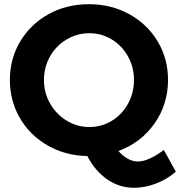

<svg xmlns="http://www.w3.org/2000/svg" viewBox="-20 -731 856 913"><path d="M816 85Q776 121 722.5 141.5Q669 162 618 162Q548 162 490.5 122.5Q433 83 395 11Q291 9 207 -39Q123 -87 75 -169Q27 -251 27 -351Q27 -452 76.5 -534.5Q126 -617 211.5 -664Q297 -711 403 -711Q508 -711 594 -664Q680 -617 729.5 -534.5Q779 -452 779 -351Q779 -235 714.5 -143.5Q650 -52 543 -13Q588 37 636 37Q661 37 693 22.5Q725 8 759 -18ZM405 -127Q463 -127 511.5 -156.5Q560 -186 588.5 -237.5Q617 -289 617 -351Q617 -412 588.5 -463Q560 -514 511.5 -543.5Q463 -573 405 -573Q347 -573 297 -543.5Q247 -514 218 -463Q189 -412 189 -351Q189 -289 218.5 -238Q248 -187 297.5 -157Q347 -127 405 -127Z"/></svg>

Font: Montserrat arm2 SemiBold
Style: Regular
Weight: 600
Designer: Julieta Ulanovsky
Foundry: Julieta Ulanovsky
Version: Version 6.000